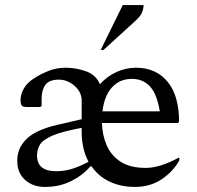

<svg xmlns="http://www.w3.org/2000/svg" viewBox="-20 -727 777 757"><path d="M157 10Q110 10 79 -17.5Q48 -45 48 -94Q48 -143 84.5 -179Q121 -215 207 -235L302 -257V-330Q302 -364 274 -388.5Q246 -413 212 -413Q174 -413 159 -392.5Q144 -372 144 -338V-310L139 -305H87Q72 -305 66.5 -310Q61 -315 61 -333Q61 -355 74 -378Q87 -401 114 -418Q142 -436 173 -448Q204 -460 238 -460Q280 -460 319 -446Q358 -432 374 -395Q402 -426 439 -443Q476 -460 516 -460Q595 -460 640.5 -405Q686 -350 686 -247L681 -242H382Q383 -196 400 -155.5Q417 -115 454.5 -90Q492 -65 555 -65Q610 -65 684 -105H687V-95Q664 -52 618.5 -21Q573 10 512 10Q456 10 412 -11Q368 -32 341 -71H336Q308 -37 261.5 -13.5Q215 10 157 10ZM500 -416Q452 -416 421.5 -382.5Q391 -349 384 -288H610Q599 -356 571.5 -386Q544 -416 500 -416ZM126 -114Q126 -52 201 -52Q236 -52 266.5 -62Q297 -72 329 -89Q302 -140 302 -207V-223Q222 -208 185 -191.5Q148 -175 137 -156Q126 -137 126 -114ZM377 -530 464 -707H546Q546 -692 539.5 -677Q533 -662 513 -644L388 -530Z"/></svg>

Font: Spectral
Style: Regular
Weight: 400
Designer: Jean-Baptiste Levee
Foundry: Production Type
Version: Version 2.001